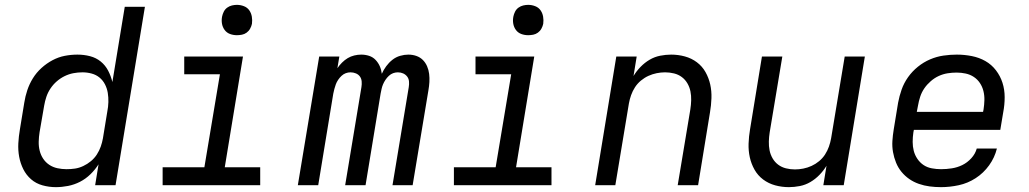

<svg xmlns="http://www.w3.org/2000/svg" viewBox="-20 -763 4240 791"><path d="M210 8Q182 8 155 0.5Q128 -7 108 -24.5Q88 -42 76 -66Q64 -90 59 -117Q54 -144 55.5 -172.5Q57 -201 62 -230L80 -340Q84 -366 92.5 -391.5Q101 -417 115.5 -440.5Q130 -464 151 -483Q172 -502 196.5 -515Q221 -528 247 -533Q273 -538 299 -538Q326 -538 351 -531.5Q376 -525 395 -509.5Q414 -494 425.5 -472Q437 -450 443 -425L494 -735H577L456 0H372L386 -86Q372 -64 352.5 -45Q333 -26 309.5 -14Q286 -2 260.5 3Q235 8 210 8ZM254 -66Q272 -66 289 -68.5Q306 -71 323 -79Q340 -87 354.5 -99Q369 -111 379 -126.5Q389 -142 395 -159Q401 -176 404 -193L422 -303Q426 -323 426.5 -342.5Q427 -362 424 -380.5Q421 -399 412.5 -415.5Q404 -432 390 -443.5Q376 -455 357.5 -460Q339 -465 320 -465Q301 -465 282.5 -461.5Q264 -458 246.5 -449.5Q229 -441 214 -428Q199 -415 188 -398.5Q177 -382 171 -364Q165 -346 162 -328L143 -218Q140 -199 139.5 -179.5Q139 -160 143.5 -142Q148 -124 158 -109Q168 -94 183 -84Q198 -74 216.5 -70Q235 -66 254 -66Z M650 0V-74H822L886 -457H739V-530H981L906 -74H1052V0ZM956 -618Q941 -618 927.5 -623Q914 -628 905.5 -639.5Q897 -651 894.5 -665.5Q892 -680 895 -695Q897 -705 902 -715Q907 -725 916 -731.5Q925 -738 935.5 -740.5Q946 -743 956 -743Q971 -743 985 -737.5Q999 -732 1007 -720.5Q1015 -709 1017.5 -694.5Q1020 -680 1018 -665Q1016 -655 1010.5 -645Q1005 -635 996 -628.5Q987 -622 976.5 -620Q966 -618 956 -618Z M1207 0 1295 -530H1378L1370 -482Q1378 -494 1389 -505Q1400 -516 1412.5 -523.5Q1425 -531 1439.5 -534.5Q1454 -538 1468 -538Q1485 -538 1500.5 -533Q1516 -528 1527 -516.5Q1538 -505 1544.5 -490.5Q1551 -476 1553 -459Q1560 -475 1571 -490Q1582 -505 1596.5 -516.5Q1611 -528 1628.5 -533Q1646 -538 1662 -538Q1680 -538 1695.5 -532.5Q1711 -527 1722 -516Q1733 -505 1739.5 -490Q1746 -475 1748 -458.5Q1750 -442 1749 -425Q1748 -408 1745 -391L1680 0H1597L1664 -404Q1666 -416 1665 -427.5Q1664 -439 1657.5 -447.5Q1651 -456 1641 -460.5Q1631 -465 1619 -465Q1609 -465 1599.5 -461.5Q1590 -458 1582 -450.5Q1574 -443 1568 -434Q1562 -425 1558 -415.5Q1554 -406 1552 -396.5Q1550 -387 1548 -377L1486 0H1402L1469 -404Q1471 -416 1470 -427.5Q1469 -439 1463 -447.5Q1457 -456 1446.5 -460.5Q1436 -465 1424 -465Q1414 -465 1404.5 -461.5Q1395 -458 1387 -450.5Q1379 -443 1373 -434Q1367 -425 1363.5 -415.5Q1360 -406 1357.5 -396.5Q1355 -387 1353 -377L1291 0Z M1850 0V-74H2022L2086 -457H1939V-530H2181L2106 -74H2252V0ZM2156 -618Q2141 -618 2127.5 -623Q2114 -628 2105.5 -639.5Q2097 -651 2094.5 -665.5Q2092 -680 2095 -695Q2097 -705 2102 -715Q2107 -725 2116 -731.5Q2125 -738 2135.5 -740.5Q2146 -743 2156 -743Q2171 -743 2185 -737.5Q2199 -732 2207 -720.5Q2215 -709 2217.5 -694.5Q2220 -680 2218 -665Q2216 -655 2210.5 -645Q2205 -635 2196 -628.5Q2187 -622 2176.5 -620Q2166 -618 2156 -618Z M2432 0 2519 -530H2603L2590 -450Q2602 -470 2619 -487.5Q2636 -505 2656.5 -517Q2677 -529 2700 -533.5Q2723 -538 2745 -538Q2774 -538 2801.5 -530.5Q2829 -523 2851 -506.5Q2873 -490 2886.5 -466Q2900 -442 2906 -415Q2912 -388 2911 -358.5Q2910 -329 2905 -300L2856 0H2772L2824 -312Q2827 -331 2827.5 -350Q2828 -369 2824.5 -386.5Q2821 -404 2812 -419.5Q2803 -435 2789 -445.5Q2775 -456 2757 -460.5Q2739 -465 2720 -465Q2703 -465 2685.5 -461.5Q2668 -458 2651.5 -450.5Q2635 -443 2620.5 -431Q2606 -419 2596 -403.5Q2586 -388 2580 -371Q2574 -354 2571 -337L2515 0Z M3230 8Q3201 8 3173.5 0.5Q3146 -7 3124 -23.5Q3102 -40 3088.5 -64Q3075 -88 3069 -115Q3063 -142 3064 -171.5Q3065 -201 3070 -230L3119 -530H3203L3151 -218Q3148 -199 3147.5 -180Q3147 -161 3150.5 -143.5Q3154 -126 3163 -110.5Q3172 -95 3186 -84.5Q3200 -74 3218 -69.5Q3236 -65 3255 -65Q3272 -65 3289.5 -68.5Q3307 -72 3323.5 -79.5Q3340 -87 3354.5 -99Q3369 -111 3379 -126.5Q3389 -142 3395 -159Q3401 -176 3404 -193L3460 -530H3543L3456 0H3372L3385 -80Q3373 -60 3356 -42.5Q3339 -25 3318.5 -13Q3298 -1 3275 3.5Q3252 8 3230 8Z M3857 8Q3833 8 3810 5Q3787 2 3765.5 -5.5Q3744 -13 3726 -25.5Q3708 -38 3694 -55Q3680 -72 3671.5 -93Q3663 -114 3659 -136.5Q3655 -159 3656.5 -182.5Q3658 -206 3662 -230L3680 -340Q3685 -367 3694.5 -394Q3704 -421 3721 -445Q3738 -469 3761.5 -488Q3785 -507 3812 -518.5Q3839 -530 3867 -534Q3895 -538 3922 -538Q3953 -538 3983.5 -532Q4014 -526 4039.5 -511.5Q4065 -497 4083 -473.5Q4101 -450 4110 -422Q4119 -394 4119 -362.5Q4119 -331 4113 -300L4101 -228H3745L3743 -218Q3740 -198 3740 -178.5Q3740 -159 3744.5 -141.5Q3749 -124 3759.5 -108.5Q3770 -93 3785 -83Q3800 -73 3819 -69.5Q3838 -66 3857 -66Q3879 -66 3901.5 -69.5Q3924 -73 3944.5 -83Q3965 -93 3981.5 -111Q3998 -129 4004 -151H4087Q4078 -114 4055 -82Q4032 -50 3999.5 -29Q3967 -8 3930 0Q3893 8 3857 8ZM3757 -302H4030L4032 -312Q4035 -331 4035.5 -350.5Q4036 -370 4031.5 -388Q4027 -406 4017 -421Q4007 -436 3992 -446Q3977 -456 3958.5 -460Q3940 -464 3921 -464Q3902 -464 3883.5 -461Q3865 -458 3847.5 -450Q3830 -442 3814.5 -428.5Q3799 -415 3788 -399Q3777 -383 3771 -364.5Q3765 -346 3762 -328Z"/></svg>

Font: Iosevka Curly Extended Oblique
Style: Regular
Weight: 400
Width: 7
Italic angle: -9°
Monospace: yes
Designer: Belleve Invis
Foundry: Belleve Invis
Version: Version 11.1.0; ttfautohint (v1.8.3)